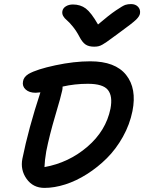

<svg xmlns="http://www.w3.org/2000/svg" viewBox="-20 -958 707 942"><path d="M623 -938Q644.5 -938 657 -925Q669.4 -912.1 667 -893.1Q665.5 -878.9 647.5 -861.3Q629.4 -843.8 565.9 -797.9Q550.3 -786.6 530.8 -772.2Q511.2 -757.8 502.9 -752Q494.6 -746.1 483.2 -739.5Q471.7 -732.9 462.6 -731Q453.6 -729 441.9 -729Q415 -729 399.2 -740Q383.3 -751 369.1 -778.8Q354.5 -806.6 336.9 -828.1Q319.3 -849.6 307.9 -858.9Q296.4 -868.2 290 -879.4Q283.7 -890.6 286.1 -903.8Q289.1 -918.5 303.5 -927.2Q317.9 -936 337.9 -936Q374.5 -936 400.9 -916.3Q427.2 -896.5 460.9 -837.9Q515.1 -884.3 549.1 -907.2Q583 -930.2 595.2 -934.1Q607.4 -938 623 -938ZM198.2 -36.1Q142.1 -36.1 110.6 -80.3Q79.1 -124.5 89.8 -179.2Q119.6 -326.7 178.2 -504.9Q162.6 -502.9 154.8 -502.9Q123.5 -502.9 106 -518.8Q88.4 -534.7 92.8 -558.1Q95.7 -580.1 120.1 -595.2Q160.2 -618.2 252 -637.7Q343.8 -657.2 422.9 -657.2Q545.4 -657.2 598.6 -590.6Q651.9 -523.9 629.9 -413.1Q616.7 -347.2 583 -286.9Q549.3 -226.6 504.4 -181.9Q459.5 -137.2 406.7 -103.8Q354 -70.3 300.3 -53.2Q246.6 -36.1 198.2 -36.1ZM207 -215.8Q199.2 -170.4 198.2 -138.2Q317.4 -159.7 408.7 -238Q500 -316.4 522 -424.8Q533.7 -486.3 509.5 -516.6Q485.4 -546.9 411.1 -546.9Q346.7 -546.9 287.1 -533.2Q287.1 -521 285.2 -514.2Q279.8 -486.8 251.2 -390.9Q222.7 -294.9 207 -215.8Z"/></svg>

Font: Shantell Sans Irregular
Style: Italic
Weight: 500
Italic angle: -11.31°
Designer: Stephen Nixon, Anya Danilova, Shantell Martin
Foundry: Arrow Type
Version: Version 1.006;[9816181b4]